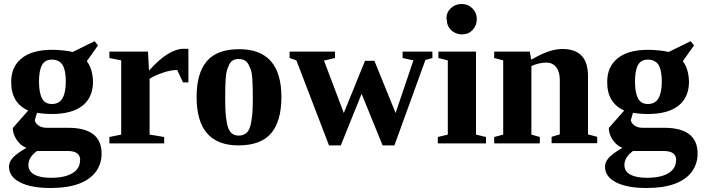

<svg xmlns="http://www.w3.org/2000/svg" viewBox="-20 -717 3520 960"><path d="M125 -169 122 -164Q35 -202 36 -308Q36 -384 89 -426Q141 -468 241 -468Q262 -468 295 -465Q326 -462 343 -457L453 -511L470 -490L414 -411Q443 -374 445 -309Q445 -231 393 -189Q340 -147 240 -147Q201 -147 165 -153L154 -116Q156 -102 172 -90Q188 -78 214 -78H321Q488 -78 488 51Q488 102 459 142Q430 181 374 202Q317 223 233 223Q134 223 79 194Q25 166 25 116Q25 94 43 73Q61 52 112 22Q84 12 64 -17Q44 -46 44 -77ZM380 86 381 84Q381 38 319 38H165Q122 69 122 108Q122 140 152 156Q181 172 234 172Q304 172 342 149Q380 126 380 86ZM239 -197Q276 -197 292 -225Q309 -254 309 -309Q309 -366 293 -392Q276 -419 239 -419Q205 -419 190 -392Q175 -365 175 -309Q175 -254 190 -225Q205 -197 239 -197Z M725 -364 724 -363Q776 -421 819 -447Q862 -473 896 -473H922V-305H895L866 -367Q834 -367 796 -354Q754 -340 728 -323V-44L801 -32V0H527V-32L586 -44V-415L527 -427V-459H720Z M1176 -471Q1387 -471 1387 -232Q1387 -111 1335.5 -50.5Q1284 10 1172 10Q963 10 963 -232Q963 -351 1014 -411Q1065 -471 1176 -471ZM1244 -232Q1244 -264 1243.5 -280.5Q1243 -297 1241.5 -323.5Q1240 -350 1235.5 -364Q1231 -378 1223 -393.5Q1215 -409 1202.5 -415.5Q1190 -422 1173 -422Q1157 -422 1145 -415.5Q1133 -409 1126 -394Q1119 -379 1114.5 -364.5Q1110 -350 1108.5 -324.5Q1107 -299 1106.5 -281.5Q1106 -264 1106 -232Q1106 -185 1107.5 -158Q1109 -131 1115 -99.5Q1121 -68 1135.5 -53.5Q1150 -39 1173 -39Q1198 -39 1213.5 -53.5Q1229 -68 1235 -101Q1241 -134 1242.5 -159Q1244 -184 1244 -232Z M1852 -413 1958 -152 2047 -415 1993 -427V-459H2142V-427L2107 -417L1952 10H1893L1788 -248L1684 10H1625L1462 -415L1428 -427V-459H1655V-427L1600 -414L1699 -152L1805 -413Z M2360 -44 2410 -32V0H2169V-32L2219 -44V-415L2172 -427V-459H2360ZM2214 -619 2212 -623Q2212 -655 2234 -676Q2257 -697 2288 -697Q2320 -697 2342 -675Q2364 -653 2364 -621Q2364 -590 2343 -567Q2322 -545 2290 -545Q2259 -545 2236 -566Q2214 -587 2214 -619Z M2636 -419 2670 -437Q2738 -472 2793 -472Q2920 -472 2920 -337V-45L2966 -33V-1H2738V-33L2779 -45V-318Q2779 -358 2761 -381Q2743 -404 2712 -404Q2676 -404 2637 -387V-44L2679 -32V0H2451V-32L2496 -44V-415L2451 -427V-459H2629Z M3105 -169 3102 -164Q3015 -202 3016 -308Q3016 -384 3069 -426Q3121 -468 3221 -468Q3242 -468 3275 -465Q3306 -462 3323 -457L3433 -511L3450 -490L3394 -411Q3423 -374 3425 -309Q3425 -231 3373 -189Q3320 -147 3220 -147Q3181 -147 3145 -153L3134 -116Q3136 -102 3152 -90Q3168 -78 3194 -78H3301Q3468 -78 3468 51Q3468 102 3439 142Q3410 181 3354 202Q3297 223 3213 223Q3114 223 3059 194Q3005 166 3005 116Q3005 94 3023 73Q3041 52 3092 22Q3064 12 3044 -17Q3024 -46 3024 -77ZM3360 86 3361 84Q3361 38 3299 38H3145Q3102 69 3102 108Q3102 140 3132 156Q3161 172 3214 172Q3284 172 3322 149Q3360 126 3360 86ZM3219 -197Q3256 -197 3272 -225Q3289 -254 3289 -309Q3289 -366 3273 -392Q3256 -419 3219 -419Q3185 -419 3170 -392Q3155 -365 3155 -309Q3155 -254 3170 -225Q3185 -197 3219 -197Z"/></svg>

Font: Libra Serif Modern
Style: Bold
Weight: 700
Designer: Stefan Peev, Context Ltd
Foundry: Ascender Corporation
Version: Version 1.000